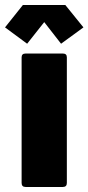

<svg xmlns="http://www.w3.org/2000/svg" viewBox="-28 -744 352 764"><path d="M74 0Q58 0 58 -16V-516Q58 -531 74 -531H222Q238 -531 238 -516V-16Q238 0 222 0ZM215 -570 148 -656 80 -570 -8 -635 63 -724H232L304 -635Z"/></svg>

Font: YamahaIndonesia935. App XBold
Style: Regular
Weight: 800
Designer: Dalton Maag Ltd
Foundry: Dalton Maag Ltd
Version: Version 1.002; January 01, 2024; Regular/Italic